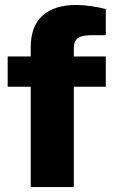

<svg xmlns="http://www.w3.org/2000/svg" viewBox="-20 -755 457 775"><path d="M104 0V-405H11V-527H104V-563Q104 -650 152 -692.5Q200 -735 288 -735Q315 -735 349.5 -730Q384 -725 407 -718V-613H350Q310 -613 294 -601Q278 -589 278 -561V-527H407V-405H278V0Z"/></svg>

Font: Archivo SemiExpanded ExtraBold
Style: Regular
Weight: 800
Width: 6
Designer: Hector Gatti
Foundry: Omnibus-Type
Version: Version 2.001; ttfautohint (v1.8.3)